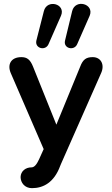

<svg xmlns="http://www.w3.org/2000/svg" viewBox="-20 -794 582 998"><path d="M87 126C87 155 108 184 146 184C205 184 261 155 293 68L298 56L506 -415C525 -458 505 -497 462 -497C428 -497 411 -485 397 -448L273 -146L152 -447C137 -485 120 -497 91 -497C36 -497 17 -458 36 -414L207 -19L184 32L180 40C166 70 153 76 143 76C114 76 88 95 87 126ZM381 -564 446 -712C472 -774 371 -802 355 -736L318 -583C308 -542 365 -528 381 -564ZM232 -564 297 -712C324 -774 224 -801 208 -736L169 -583C160 -542 216 -528 232 -564Z"/></svg>

Font: SN Pro SemiBold
Style: Regular
Weight: 600
Designer: Tobias Whetton
Foundry: Supernotes
Version: Version 1.003;Glyphs 3.3 (3324)